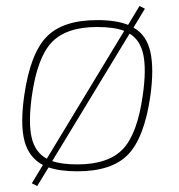

<svg xmlns="http://www.w3.org/2000/svg" viewBox="-20 -559 597 640"><path d="M463 -530 425 -467Q468 -443 481 -387Q494 -331 481 -238Q461 -100 407 -44Q353 12 238 12Q180 12 142 -1L104 61L86 52L123 -9Q76 -34 61.5 -89.5Q47 -145 61 -242Q81 -380 135 -436Q189 -492 304 -492Q368 -492 407 -476L445 -539ZM136 -30 394 -456Q361 -469 304 -469Q201 -469 152.5 -418Q104 -367 86 -238Q74 -150 85.5 -100.5Q97 -51 136 -30ZM412 -447 154 -22Q186 -11 238 -11Q341 -11 389.5 -62Q438 -113 456 -242Q468 -326 458 -375.5Q448 -425 412 -447Z"/></svg>

Font: Exo 2.0 Thin
Style: Italic
Weight: 250
Italic angle: -8°
Designer: Natanael Gama
Version: Version 1.001;PS 001.001;hotconv 1.0.70;makeotf.lib2.5.58329